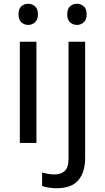

<svg xmlns="http://www.w3.org/2000/svg" viewBox="-20 -757 556 1017"><path d="M130 -737Q150 -737 165.5 -723.5Q181 -710 181 -681Q181 -653 165.5 -639Q150 -625 130 -625Q108 -625 93 -639Q78 -653 78 -681Q78 -710 93 -723.5Q108 -737 130 -737ZM173 -536V0H85V-536ZM336 -681Q336 -710 351 -723.5Q366 -737 388 -737Q408 -737 423.5 -723.5Q439 -710 439 -681Q439 -653 423.5 -639Q408 -625 388 -625Q366 -625 351 -639Q336 -653 336 -681ZM280 240Q255 240 236 236.5Q217 233 203 228V157Q218 161 234 164Q250 167 269 167Q301 167 322 149.5Q343 132 343 83V-536H431V80Q431 155 395 197.5Q359 240 280 240Z"/></svg>

Font: Noto Sans Zanabazar Square
Style: Regular
Weight: 400
Version: Version 2.005; ttfautohint (v1.8.4.7-5d5b)